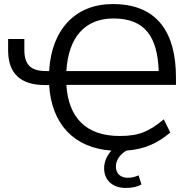

<svg xmlns="http://www.w3.org/2000/svg" viewBox="-20 -734 949 946"><path d="M539 -643C695 -643 756 -552 762 -384H307C317 -550 398 -643 539 -643ZM599 192C632 192 658 186 677 175L663 130C644 138 628 142 609 142C577 142 551 124 551 86C551 52 576 23 603 8C696 1 758 -30 819 -81L787 -146C717 -89 670 -64 570 -64C404 -64 317 -154 307 -316H847V-352C847 -570 758 -714 536 -714C351 -714 234 -589 222 -384H206C133 -384 100 -414 100 -488V-542H20V-486C20 -373 80 -315 201 -315H222C234 -124 343 -5 529 8C506 33 493 64 493 95C493 154 535 192 599 192Z"/></svg>

Font: Poppy and Pepper
Style: Regular
Weight: 400
Designer: Thy Ha
Foundry: Thy Ha
Version: Version 0.001;Glyphs 3.2 (3227)